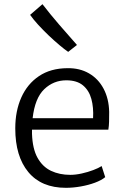

<svg xmlns="http://www.w3.org/2000/svg" viewBox="-20 -890 595 918"><path d="M295 8Q178 8 115.5 -67.2Q53 -142.5 53 -276Q53 -359.5 82 -424.2Q111 -489 166.5 -526.2Q222 -563.5 302 -564Q361 -565 405.5 -539.2Q450 -513.5 475.2 -466Q500.5 -418.5 502 -355Q502 -329 501.5 -308.2Q501 -287.5 498 -270H133Q132.5 -260.5 133 -250Q135.5 -178.5 159.5 -135.5Q183.5 -92.5 224 -73.2Q264.5 -54 316 -54Q341.5 -54 370.8 -60.5Q400 -67 425.8 -76.8Q451.5 -86.5 466 -96L483 -43Q465 -28 434 -16.5Q403 -5 366.2 1.5Q329.5 8 295 8ZM297 -506Q236 -506 191.5 -463.5Q147 -421 136 -325H425Q428 -376 416.8 -417Q405.5 -458 376.5 -482Q347.5 -506 297 -506ZM348 -675 306 -642Q289 -653.5 264 -674.5Q239 -695.5 212.2 -721Q185.5 -746.5 162 -772.2Q138.5 -798 124 -819L183 -870Q220 -822 262.2 -773Q304.5 -724 348 -675Z"/></svg>

Font: Merriweather Sans Light
Style: Regular
Weight: 300
Designer: Eben Sorkin
Foundry: Eben Sorkin
Version: Version 2.001; ttfautohint (v1.8.3)